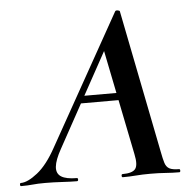

<svg xmlns="http://www.w3.org/2000/svg" viewBox="-86 -685 739 734"><g transform="rotate(-5 283.5 -318.5)"><path d="M-34 0Q-38 0 -38 -6Q-38 -12 -34 -12Q-8 -12 30 -42Q68 -72 103 -136L382 -634Q384 -638 391.5 -637Q399 -636 400 -633L509 -84Q514 -57 519 -41Q524 -25 536 -18.5Q548 -12 573 -12Q577 -12 577 -6Q577 0 573 0Q547 0 520.5 -2Q494 -4 462 -4Q431 -4 406.5 -2Q382 0 356 0Q352 0 352 -6Q352 -12 356 -12Q394 -12 405.5 -27Q417 -42 408 -84L323 -505L379 -582L130 -129Q107 -88 104.5 -62Q102 -36 121 -24Q140 -12 181 -12Q185 -12 185 -6Q185 0 180 0Q157 0 123.5 -2Q90 -4 58 -4Q29 -4 10.5 -2Q-8 0 -34 0ZM202 -295 218 -323H405L407 -295Z"/></g></svg>

Font: Cormorant Light
Style: Italic
Weight: 300
Italic angle: -10°
Designer: Christian Thalmann (Catharsis Fonts)
Foundry: Catharsis Fonts
Version: Version 4.000